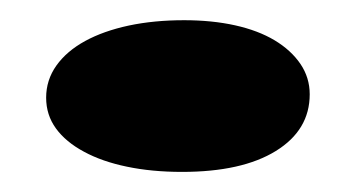

<svg xmlns="http://www.w3.org/2000/svg" viewBox="-20 -169 356 191"><path d="M288.1 -75.2Q288.1 -39.6 254.4 -18.8Q220.7 2 161.1 2Q130.9 2 106.2 -3.2Q81.5 -8.3 63.5 -18.1Q45.4 -27.8 35.6 -41.3Q25.9 -54.7 25.9 -71.8Q25.9 -89.4 36.1 -103.8Q46.4 -118.2 64.7 -128.2Q83 -138.2 108.2 -143.6Q133.3 -148.9 163.1 -148.9Q190.9 -148.9 213.9 -143.8Q236.8 -138.7 253.2 -128.9Q269.5 -119.1 278.8 -105.5Q288.1 -91.8 288.1 -75.2Z"/></svg>

Font: Shojumaru
Style: Regular
Weight: 400
Version: Version 1.001